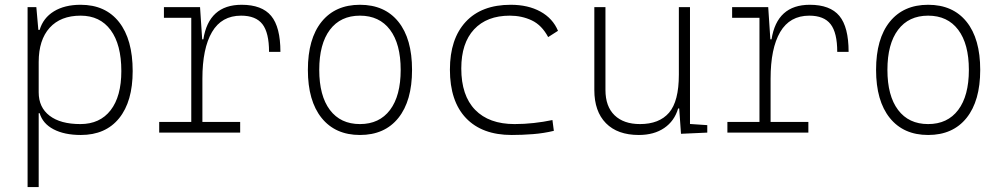

<svg xmlns="http://www.w3.org/2000/svg" viewBox="-20 -547 4142 792"><path d="M93.8 224.6V-517.6H129.9L138.2 -423.8H143.6Q158.2 -473.1 202.4 -500.2Q246.6 -527.3 312.5 -527.3Q415 -527.3 471.2 -455.8Q527.3 -384.3 527.3 -253.9Q527.3 -128.4 471.4 -59.3Q415.5 9.8 313.5 9.8Q245.6 9.8 200.9 -13.7Q156.2 -37.1 143.6 -80.1H139.6V224.6ZM312.5 -482.4Q230 -482.4 184.8 -432.4Q139.6 -382.3 139.6 -291V-166Q139.6 -104 184.6 -69.6Q229.5 -35.2 311.5 -35.2Q392.1 -35.2 436.3 -92.3Q480.5 -149.4 480.5 -253.9Q480.5 -363.3 436.5 -422.9Q392.6 -482.4 312.5 -482.4Z M636.7 0V-43.9H769V-473.6H656.2V-517.6H805.2L814 -384.8H818.8Q841.3 -527.3 976.6 -527.3Q1060.5 -527.3 1098.6 -481.4Q1136.7 -435.5 1136.7 -333H1089.8Q1089.8 -412.1 1062.5 -447.3Q1035.2 -482.4 974.6 -482.4Q894 -482.4 854.5 -414.8Q814.9 -347.2 814.9 -222.7V-43.9H970.7V0Z M1464.8 9.8Q1363.3 9.8 1306.6 -60.5Q1250 -130.9 1250 -258.8Q1250 -387.2 1306.6 -457.3Q1363.3 -527.3 1464.8 -527.3Q1566.9 -527.3 1623.3 -457.3Q1679.7 -387.2 1679.7 -258.8Q1679.7 -130.9 1623.3 -60.5Q1566.9 9.8 1464.8 9.8ZM1464.8 -35.2Q1544.9 -35.2 1588.9 -93.5Q1632.8 -151.9 1632.8 -258.8Q1632.8 -365.7 1588.9 -424.1Q1544.9 -482.4 1464.8 -482.4Q1384.8 -482.4 1340.8 -424.1Q1296.9 -365.7 1296.9 -258.8Q1296.9 -151.9 1340.8 -93.5Q1384.8 -35.2 1464.8 -35.2Z M2090.8 9.8Q1968.8 9.8 1902.3 -59.8Q1835.9 -129.4 1835.9 -259.8Q1835.9 -386.7 1901.1 -457Q1966.3 -527.3 2086.9 -527.3Q2158.2 -527.3 2209.2 -499.3Q2260.3 -471.2 2281.7 -419.9L2241.2 -394Q2214.8 -443.4 2173.6 -462.9Q2132.3 -482.4 2083 -482.4Q1988.3 -482.4 1935.5 -425.8Q1882.8 -369.1 1882.8 -264.6Q1882.8 -152.8 1939.9 -94Q1997.1 -35.2 2102.5 -35.2Q2142.6 -35.2 2181.9 -39.6Q2221.2 -43.9 2258.8 -51.8L2264.6 -7.3Q2222.7 2.9 2178.2 6.3Q2133.8 9.8 2090.8 9.8Z M2615.2 9.8Q2527.3 9.8 2479.5 -38.8Q2431.6 -87.4 2431.6 -175.8V-517.6H2477.5V-175.8Q2477.5 -107.9 2515.1 -71.5Q2552.7 -35.2 2620.1 -35.2Q2699.2 -35.2 2739.7 -82Q2780.3 -128.9 2780.3 -239.3V-517.6H2826.2V-35.6L2897.5 -30.8V0L2789.1 4.9L2781.7 -99.6H2777.3Q2762.2 -47.9 2720 -19Q2677.7 9.8 2615.2 9.8Z M2980.5 0V-43.9H3112.8V-473.6H3000V-517.6H3148.9L3157.7 -384.8H3162.6Q3185.1 -527.3 3320.3 -527.3Q3404.3 -527.3 3442.4 -481.4Q3480.5 -435.5 3480.5 -333H3433.6Q3433.6 -412.1 3406.2 -447.3Q3378.9 -482.4 3318.4 -482.4Q3237.8 -482.4 3198.2 -414.8Q3158.7 -347.2 3158.7 -222.7V-43.9H3314.5V0Z M3808.6 9.8Q3707 9.8 3650.4 -60.5Q3593.8 -130.9 3593.8 -258.8Q3593.8 -387.2 3650.4 -457.3Q3707 -527.3 3808.6 -527.3Q3910.6 -527.3 3967 -457.3Q4023.4 -387.2 4023.4 -258.8Q4023.4 -130.9 3967 -60.5Q3910.6 9.8 3808.6 9.8ZM3808.6 -35.2Q3888.7 -35.2 3932.6 -93.5Q3976.6 -151.9 3976.6 -258.8Q3976.6 -365.7 3932.6 -424.1Q3888.7 -482.4 3808.6 -482.4Q3728.5 -482.4 3684.6 -424.1Q3640.6 -365.7 3640.6 -258.8Q3640.6 -151.9 3684.6 -93.5Q3728.5 -35.2 3808.6 -35.2Z"/></svg>

Font: Caskaydia Cove ExtraLight
Style: Regular
Weight: 200
Monospace: yes
Designer: Aaron Bell
Foundry: Saja Typeworks
Version: Version 4.300; ttfautohint (v1.8.3)